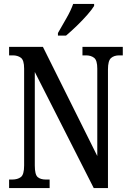

<svg xmlns="http://www.w3.org/2000/svg" viewBox="-20 -951 658 971"><path d="M26 0V-43H41Q69 -43 85.5 -55.5Q102 -68 102 -114V-604Q102 -647 85.5 -659Q69 -671 45 -671H26V-714H197L472 -162V-604Q472 -646 456 -658.5Q440 -671 415 -671H397V-714H601V-671H583Q557 -671 541.5 -657.5Q526 -644 526 -600V0H454L156 -587V-114Q156 -68 170.5 -55.5Q185 -43 212 -43H231V0ZM273 -784Q294 -821 316 -859Q338 -897 350 -931H456V-921Q446 -904 422 -876.5Q398 -849 368.5 -820.5Q339 -792 314 -771H273Z"/></svg>

Font: Noto Serif Hebrew ExtraCondensed Medium
Style: Regular
Weight: 500
Width: 2
Designer: Monotype Design Team
Foundry: Monotype Imaging Inc.
Version: Version 2.004; ttfautohint (v1.8.4.7-5d5b)